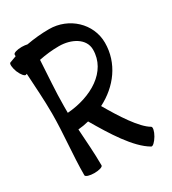

<svg xmlns="http://www.w3.org/2000/svg" viewBox="-235 -940 990 1102"><g transform="rotate(-30 259.5 -389.0)"><path d="M21 -667C23 -668 25 -669 28 -670C33 -580 40 -490 40 -400C40 -266 23 -134 23 0C23 10 49 18 80 18C111 18 137 10 137 0C137 -82 130 -164 125 -245C149 -247 173 -251 196 -257C266 -137 349 -2 438 49C447 54 466 36 482 9C498 -18 503 -44 495 -49C434 -84 363 -196 305 -296C423 -356 506 -465 506 -600C506 -728 397 -828 267 -828C216 -828 166 -823 116 -814C107 -816 94 -818 80 -818C49 -818 23 -810 23 -800C23 -796 23 -793 23 -789C8 -784 -6 -779 -21 -773C-30 -769 -28 -743 -17 -713C-5 -684 12 -664 21 -667ZM120 -400C120 -501 129 -601 134 -701C178 -710 222 -715 267 -715C348 -715 427 -674 427 -600C427 -455 281 -370 120 -358C120 -372 120 -386 120 -400Z"/></g></svg>

Font: Nupuram SemiBold
Style: Regular
Weight: 600
Designer: Santhosh Thottingal (santhosh.thottingal@gmail.com)
Foundry: SMC
Version: Version 1.000